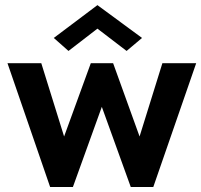

<svg xmlns="http://www.w3.org/2000/svg" viewBox="-20 -745 802 765"><path d="M627 -493.2 536.1 -201.2 430.7 -493.2H341.8L235.4 -201.2L144.5 -493.2H9.8L179.7 0H270.5L385.7 -319.3L501 0H590.8L761.7 -493.2ZM252.9 -542 368.2 -630.9 484.4 -542 545.9 -593.8 368.2 -724.6 194.3 -593.8Z"/></svg>

Font: Sen-gleads
Style: Bold
Weight: 700
Designer: Kosal Sen, Philatype
Foundry: Philatype
Version: Version 1.004; ttfautohint (v1.8.3)